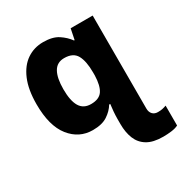

<svg xmlns="http://www.w3.org/2000/svg" viewBox="-182 -700 1032 1080"><g transform="rotate(-30 333.5 -159.5)"><path d="M248 -559Q309 -559 345 -535.5Q381 -512 404 -480H408L422 -549H565V55Q565 78 577.5 91.5Q590 105 612 105Q629 105 641 102.5Q653 100 667 95V224Q650 233 623.5 236.5Q597 240 569 240Q504 240 466 217Q428 194 411.5 153Q395 112 395 58V25Q395 3 397 -22Q399 -47 402 -69H395Q376 -37 340.5 -13.5Q305 10 245 10Q156 10 99 -62Q42 -134 42 -274Q42 -369 69 -432.5Q96 -496 142.5 -527.5Q189 -559 248 -559ZM306 -422Q259 -422 237 -383.5Q215 -345 215 -272Q215 -197 237.5 -159.5Q260 -122 309 -122Q362 -122 383.5 -153.5Q405 -185 407 -251V-271Q407 -344 385.5 -383Q364 -422 306 -422Z"/></g></svg>

Font: Noto Sans ExtraBold
Style: Regular
Weight: 800
Designer: Monotype Design Team
Foundry: Monotype Imaging Inc.
Version: Version 2.007